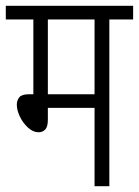

<svg xmlns="http://www.w3.org/2000/svg" viewBox="-20 -642 479 662"><path d="M357 -575V0H306V-270H145V-229Q145 -205 136 -195.5Q127 -186 113 -186Q94 -186 76.5 -202Q59 -218 48.5 -240Q38 -262 38 -281Q38 -296 46.5 -306.5Q55 -317 79 -317H95V-575H0V-622H439V-575ZM306 -575H145V-317H306Z"/></svg>

Font: Noto Sans ExtraCondensed Light
Style: Regular
Weight: 300
Width: 2
Designer: Monotype Design Team
Foundry: Monotype Imaging Inc.
Version: Version 2.013; ttfautohint (v1.8.4.7-5d5b)